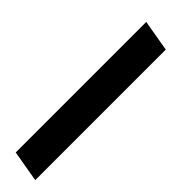

<svg xmlns="http://www.w3.org/2000/svg" viewBox="-61 -192 466 466"><g transform="rotate(-45 172.0 40.5)"><path d="M371 81H-77L-63 0H385Z"/></g></svg>

Font: Open Sauce One Medium Italic
Style: Regular
Weight: 500
Italic angle: -10°
Designer: Alfredo Marco Pradil
Foundry: Creative Sauce Fz LLC
Version: Version 1.477